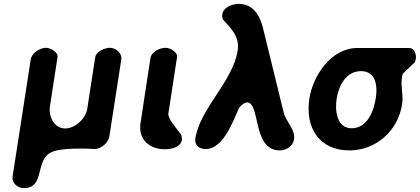

<svg xmlns="http://www.w3.org/2000/svg" viewBox="-20 -767 2160 988"><path d="M217 -521C186 -521 143 -495 138 -460L45 140C39 176 72 201 103 201C210 201 161 66 237 20C286 -10 433 -2 473 0C506 -6 538 -33 543 -67L604 -460C609 -495 576 -521 545 -521C522 -521 475 -503 470 -473L429 -207C421 -156 366 -106 316 -106C259 -106 229 -166 237 -220L276 -473C280 -499 239 -521 217 -521Z M833 -521C805 -521 759 -502 754 -467L703 -133C690 -48 751 1 827 1C858 1 910 -6 917 -50C917 -51 916 -53 916 -53C916 -56 914 -70 913 -73C904 -84 865 -135 858 -147C854 -153 845 -176 846 -180L891 -473C895 -499 855 -521 833 -521Z M1251 -240C1322 -240 1276 7 1420 7C1453 7 1488 -15 1493 -50C1501 -100 1451 -142 1440 -187L1334 -620C1318 -685 1285 -747 1208 -747C1177 -747 1130 -731 1124 -694C1122 -683 1124 -678 1127 -667C1169 -621 1214 -578 1203 -507C1179 -349 1009 -209 985 -54C980 -20 1006 0 1038 0C1133 0 1183 -156 1211 -213C1218 -222 1237 -240 1251 -240Z M1572 -260C1549 -109 1623 7 1778 7C1914 7 2028 -93 2049 -230C2057 -279 2041 -319 2048 -367C2049 -372 2052 -386 2052 -387L2115 -447C2115 -448 2119 -461 2120 -465C2123 -487 2112 -520 2087 -520H1819C1683 -520 1590 -376 1572 -260ZM1712 -257C1722 -322 1758 -401 1838 -401C1913 -401 1924 -326 1914 -263C1904 -200 1873 -107 1789 -107C1713 -107 1703 -198 1712 -257Z"/></svg>

Font: Asimov Print
Style: Regular
Weight: 500
Designer: Google
Version: Version 2.000980: 2014